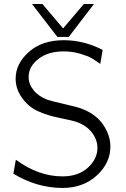

<svg xmlns="http://www.w3.org/2000/svg" viewBox="-20 -909 623 946"><path d="M45.9 -53.2 58.1 -122.1Q168.9 -40 288.1 -40Q366.2 -40 413.1 -83Q460 -126 460 -180.2Q460 -219.2 434.6 -253.7Q409.2 -288.1 362.8 -306.2Q339.8 -314.9 276.4 -327.4Q212.9 -339.8 165.5 -361.8Q118.2 -383.8 86.9 -429.2Q57.1 -471.2 57.1 -522Q57.1 -595.2 122.1 -653.1Q187 -710.9 293.9 -710.9Q393.1 -710.9 485.8 -663.1L474.1 -594.2Q445.3 -614.3 429.2 -623.5Q413.1 -632.8 375 -644.3Q336.9 -655.8 293.9 -655.8Q216.8 -655.8 168.9 -618.4Q121.1 -581.1 121.1 -529.8Q121.1 -494.6 145.5 -464.4Q169.9 -434.1 214.8 -417Q232.9 -411.1 298.3 -396Q363.8 -380.9 380.9 -374Q452.6 -347.2 488.3 -294.7Q523.9 -242.2 523.9 -187Q523.9 -106 457 -44.4Q390.1 17.1 287.1 17.1Q161.1 16.6 45.9 -53.2ZM137.7 -889.2H189L291 -769L393.1 -889.2H442.9L318.8 -727.1H262.7Z"/></svg>

Font: CMU Bright
Style: Roman
Weight: 500
Version: Version 0.7.0